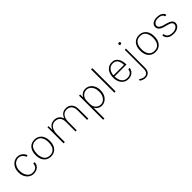

<svg xmlns="http://www.w3.org/2000/svg" viewBox="321 -2199 3961 3961"><g transform="rotate(-45 2301.0 -218.5)"><path d="M261 10Q207 10 160 -20Q113 -50 84 -105.5Q55 -161 55 -237Q55 -312.5 84 -367Q113 -421.5 160 -451.2Q207 -481 261 -481Q294.5 -481 322.5 -471.8Q350.5 -462.5 373 -445.5Q395.5 -428.5 412.5 -405.2Q429.5 -382 440.5 -354.5L400.5 -343.5Q383.5 -394.5 346.5 -422Q309.5 -449.5 260 -449.5Q217.5 -449.5 179.8 -424.5Q142 -399.5 118.5 -352.2Q95 -305 95 -237Q95 -176 116 -127.2Q137 -78.5 174.2 -50.2Q211.5 -22 260 -22Q326 -22 363.2 -55Q400.5 -88 400.5 -148.5H440.5Q440.5 -100.5 416.8 -64.8Q393 -29 352.5 -9.5Q312 10 261 10Z M766 10Q703.5 10 656.5 -18.8Q609.5 -47.5 583.2 -102.5Q557 -157.5 557 -236Q557 -314 583.2 -368.8Q609.5 -423.5 656.5 -452.2Q703.5 -481 766 -481Q828.5 -481 875.2 -452.2Q922 -423.5 948.2 -368.8Q974.5 -314 974.5 -236Q974.5 -157.5 948.2 -102.5Q922 -47.5 875.2 -18.8Q828.5 10 766 10ZM766 -22Q824.5 -22 862 -49.2Q899.5 -76.5 917.5 -125Q935.5 -173.5 935.5 -236Q935.5 -330 894.5 -389.8Q853.5 -449.5 765.5 -449.5Q707 -449.5 669.8 -422.2Q632.5 -395 614.8 -346.8Q597 -298.5 597 -236Q597 -142 637.8 -82Q678.5 -22 766 -22Z M1823 0V-278Q1823 -361 1783.5 -405.2Q1744 -449.5 1674.5 -449.5Q1597 -449.5 1558.5 -392Q1520 -334.5 1520 -244.5H1497Q1497 -297 1508.2 -340.5Q1519.5 -384 1542 -415.2Q1564.5 -446.5 1599 -463.8Q1633.5 -481 1680 -481Q1733.5 -481 1773.8 -457Q1814 -433 1836.5 -387.8Q1859 -342.5 1859 -278V0ZM1137.5 0V-471H1168L1172.5 -361.5Q1193.5 -417 1235.5 -449Q1277.5 -481 1341 -481Q1394 -481 1434.2 -457Q1474.5 -433 1497.2 -387.8Q1520 -342.5 1520 -278V0H1485V-278Q1485 -361 1445 -405.2Q1405 -449.5 1334 -449.5Q1283.5 -449.5 1247.8 -422Q1212 -394.5 1193.2 -346.2Q1174.5 -298 1174.5 -235V0Z M2249.5 10Q2198 10 2158.2 -15Q2118.5 -40 2096 -85.8Q2073.5 -131.5 2073.5 -194H2096Q2096 -137.5 2118 -99Q2140 -60.5 2175.2 -41.2Q2210.5 -22 2249 -22Q2291.5 -22 2328.8 -47.2Q2366 -72.5 2389 -120.8Q2412 -169 2412 -237Q2412 -305 2389.2 -352.2Q2366.5 -399.5 2329.5 -424.5Q2292.5 -449.5 2248.5 -449.5Q2210.5 -449.5 2175.5 -430.2Q2140.5 -411 2118.2 -373Q2096 -335 2096 -278H2073.5Q2073.5 -340.5 2096 -386Q2118.5 -431.5 2158 -456.2Q2197.5 -481 2248.5 -481Q2303 -481 2349.5 -451.5Q2396 -422 2424.2 -367.2Q2452.5 -312.5 2452.5 -237Q2452.5 -160 2424 -104.8Q2395.5 -49.5 2349.2 -19.8Q2303 10 2249.5 10ZM2059 233V-471H2091.5L2096 -367V233Z M2617.5 0V-678H2654.5V0Z M3023.5 10Q2961.5 10 2915.5 -21.8Q2869.5 -53.5 2844 -108.5Q2818.5 -163.5 2818.5 -233Q2818.5 -310 2843.8 -365.5Q2869 -421 2915 -451Q2961 -481 3023.5 -481Q3074 -481 3108.8 -460.5Q3143.5 -440 3164.8 -404.5Q3186 -369 3195.5 -324.5Q3205 -280 3205 -232H2850V-264H3186.5L3163.5 -249Q3165 -284 3159.2 -319.2Q3153.5 -354.5 3138 -384Q3122.5 -413.5 3094.5 -431.5Q3066.5 -449.5 3023.5 -449.5Q2967.5 -449.5 2930.2 -420.5Q2893 -391.5 2874.8 -345.8Q2856.5 -300 2856.5 -250V-233Q2856.5 -174 2874.8 -126.2Q2893 -78.5 2930.2 -50.5Q2967.5 -22.5 3023.5 -22.5Q3082 -22.5 3118.8 -51.5Q3155.5 -80.5 3162 -137H3204Q3196.5 -89 3171.5 -56.2Q3146.5 -23.5 3108.5 -6.8Q3070.5 10 3023.5 10Z M3412 -608.5Q3398 -608.5 3390.8 -617.5Q3383.5 -626.5 3383.5 -639Q3383.5 -650.5 3390.8 -658Q3398 -665.5 3412 -665.5Q3426 -665.5 3434.2 -658Q3442.5 -650.5 3442.5 -639Q3442.5 -626.5 3434.2 -617.5Q3426 -608.5 3412 -608.5ZM3291.5 241Q3261.5 241 3229.8 231Q3198 221 3163.5 197.5L3170 164.5Q3203 184.5 3231.5 196.8Q3260 209 3293 209Q3340.5 209 3367.5 175.5Q3394.5 142 3394.5 78.5V-473H3429.5V78.5Q3429.5 164.5 3389.5 202.8Q3349.5 241 3291.5 241Z M3815.5 10Q3753 10 3706 -18.8Q3659 -47.5 3632.8 -102.5Q3606.5 -157.5 3606.5 -236Q3606.5 -314 3632.8 -368.8Q3659 -423.5 3706 -452.2Q3753 -481 3815.5 -481Q3878 -481 3924.8 -452.2Q3971.5 -423.5 3997.8 -368.8Q4024 -314 4024 -236Q4024 -157.5 3997.8 -102.5Q3971.5 -47.5 3924.8 -18.8Q3878 10 3815.5 10ZM3815.5 -22Q3874 -22 3911.5 -49.2Q3949 -76.5 3967 -125Q3985 -173.5 3985 -236Q3985 -330 3944 -389.8Q3903 -449.5 3815 -449.5Q3756.5 -449.5 3719.2 -422.2Q3682 -395 3664.2 -346.8Q3646.5 -298.5 3646.5 -236Q3646.5 -142 3687.2 -82Q3728 -22 3815.5 -22Z M4350 10Q4281 10 4238.2 -10.2Q4195.5 -30.5 4174.8 -63.8Q4154 -97 4151.5 -136H4191.5Q4194.5 -80 4236 -51.2Q4277.5 -22.5 4350 -22.5Q4387 -22.5 4419.2 -35Q4451.5 -47.5 4471.8 -69.8Q4492 -92 4492 -120Q4492 -155.5 4465.5 -175.8Q4439 -196 4381 -210.5L4301.5 -232Q4237 -249.5 4203.2 -282.5Q4169.5 -315.5 4169.5 -362Q4169.5 -416 4215.5 -448.5Q4261.5 -481 4334 -481Q4416 -481 4462.2 -450Q4508.5 -419 4511.5 -373H4469.5Q4463 -412.5 4428.2 -431Q4393.5 -449.5 4334 -449.5Q4273.5 -449.5 4240.5 -421Q4207.5 -392.5 4207.5 -360Q4207.5 -295 4319 -265.5L4393.5 -245Q4460.5 -227 4495 -197.2Q4529.5 -167.5 4529.5 -120Q4529.5 -86.5 4508.5 -56.8Q4487.5 -27 4447.5 -8.5Q4407.5 10 4350 10Z"/></g></svg>

Font: Karla ExtraLight
Style: Regular
Weight: 250
Designer: Jonathan Pinhorn
Version: Version 2.004;gftools[0.9.33]